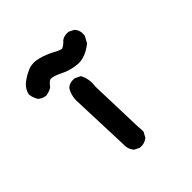

<svg xmlns="http://www.w3.org/2000/svg" viewBox="-159 -692 817 817"><g transform="rotate(-45 250.0 -283.0)"><path d="M224.1 2.9 204.6 -6.8 202.6 -7.8 201.7 -9.3Q189.9 -23.4 187.5 -42V-42.5L177.7 -313Q176.8 -323.2 177.2 -333.3Q177.7 -343.3 179.4 -352.3Q181.2 -361.3 184.6 -370.1Q188 -378.9 192.9 -386.7L193.8 -388.2L194.8 -389.2Q211.4 -403.8 237.3 -401.4H238.8L240.7 -400.4L261.2 -390.6L264.2 -389.2L265.6 -386.2Q282.2 -354.5 276.4 -314.9L284.2 -64L286.1 -37.6V-35.2L285.2 -32.2L273.4 -10.7L272.5 -9.3L270.5 -7.8Q252.9 6.3 227.5 3.9H225.6ZM100.6 -434.6Q91.3 -435.5 83 -439.2Q74.7 -442.9 67.9 -448.7L66.9 -449.7L65.9 -450.7Q62.5 -456.5 59.8 -462.6Q57.1 -468.8 55.4 -475.1Q53.7 -481.4 52.7 -488.3V-489.7V-491.2Q55.2 -502.4 60.8 -512.5Q66.4 -522.5 75.2 -531.2V-531.7H75.7Q100.1 -552.2 127.9 -564Q157.2 -576.7 191.9 -567.4Q224.1 -559.1 252.4 -543.9Q258.8 -540 264.4 -537.4Q270 -534.7 274.7 -532.7Q279.3 -530.8 283 -529.8Q286.6 -528.8 289.1 -528.3Q290.5 -527.8 293.7 -529.3Q296.9 -530.8 303.2 -535.2Q309.6 -539.6 316.4 -546.9V-547.4Q325.2 -555.2 336.2 -558.1Q347.2 -561 359.9 -559.6L361.3 -559.1L362.8 -558.6L382.3 -548.8L383.8 -547.9L385.3 -546.4Q401.9 -527.3 397.5 -499.5L397 -497.6L396.5 -496.6L382.8 -471.2L381.8 -469.2L379.9 -467.8Q356.4 -449.2 333.7 -440.9Q311 -432.6 289.6 -434.6Q249 -438.5 218.3 -454.1Q190.4 -468.3 171.4 -471.2Q156.7 -473.6 140.6 -450.7L139.6 -449.2L138.7 -448.2Q133.3 -444.3 127.4 -441.7Q121.6 -439 115.5 -437.3Q109.4 -435.5 102.5 -434.6H101.6Z"/></g></svg>

Font: NaikaiFont
Style: Bold
Weight: 700
Version: Version 1.89